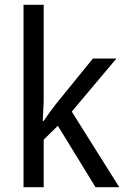

<svg xmlns="http://www.w3.org/2000/svg" viewBox="-20 -780 525 800"><path d="M162 -370Q162 -350 160.5 -324Q159 -298 158 -276H162Q171 -290 187 -312Q203 -334 215 -349L367 -536H465L279 -315L477 0H378L221 -256L162 -198V0H78V-760H162Z"/></svg>

Font: Noto Sans Thai SemCond
Style: Regular
Weight: 400
Width: 4
Designer: Monotype Design Team
Foundry: Monotype Imaging Inc.
Version: Version 2.002; ttfautohint (v1.8.4.7-5d5b)